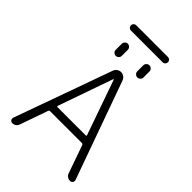

<svg xmlns="http://www.w3.org/2000/svg" viewBox="-287 -1149 1225 1225"><g transform="rotate(45 325.5 -536.5)"><path d="M197.3 -319.3Q196.3 -316.4 197.8 -314.5Q199.2 -312.5 202.1 -312.5H457Q460 -312.5 461.4 -314.5Q462.9 -316.4 461.9 -319.3L332 -689.5Q331.1 -691.4 329.6 -691.4Q328.1 -691.4 327.1 -689.5ZM187.5 -989.3Q177.7 -989.3 170.9 -996.6Q164.1 -1003.9 164.1 -1013.7Q164.1 -1023.4 170.9 -1030.3Q177.7 -1037.1 187.5 -1037.1H474.6Q484.4 -1037.1 491.2 -1030.3Q498 -1023.4 498 -1013.7Q498 -1003.9 491.2 -996.6Q484.4 -989.3 474.6 -989.3ZM206.1 -834V-888.7Q206.1 -899.4 214.4 -907.7Q222.7 -916 233.4 -916Q244.1 -916 252.4 -907.7Q260.7 -899.4 260.7 -888.7V-834Q260.7 -822.3 252.4 -814.5Q244.1 -806.6 233.4 -806.6Q222.7 -806.6 214.4 -814.5Q206.1 -822.3 206.1 -834ZM400.4 -834V-888.7Q400.4 -899.4 408.7 -907.7Q417 -916 428.2 -916Q439.5 -916 447.8 -907.7Q456.1 -899.4 456.1 -888.7V-834Q456.1 -823.2 447.8 -814.9Q439.5 -806.6 428.2 -806.6Q417 -806.6 408.7 -814.9Q400.4 -823.2 400.4 -834ZM287.1 -726.6Q292 -740.2 304.2 -749Q316.4 -757.8 331.1 -757.8Q345.7 -757.8 357.9 -749Q370.1 -740.2 375 -726.6L612.3 -64.5Q613.3 -60.5 613.3 -57.6Q613.3 -50.8 609.4 -44.9Q602.5 -36.1 591.8 -36.1Q577.1 -36.1 565.9 -43.9Q554.7 -51.8 550.8 -65.4L484.4 -253.9Q481.4 -260.7 474.6 -260.7H186.5Q179.7 -260.7 176.8 -253.9L110.4 -64.5Q106.4 -51.8 95.2 -43.9Q84 -36.1 70.3 -36.1Q59.6 -36.1 52.7 -44.9Q48.8 -50.8 48.8 -56.6Q48.8 -60.5 49.8 -64.5Z"/></g></svg>

Font: irohamaru Light
Style: Regular
Weight: 200
Designer: [Source Han Sans]
Ryoko NISHIZUKA  (kana & ideographs); Paul D. Hunt (Latin, Greek & Cyrillic); Wenlong ZHANG  (bopomofo
Version: Version 1.01